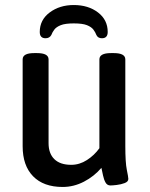

<svg xmlns="http://www.w3.org/2000/svg" viewBox="-20 -736 597 763"><path d="M273 -716Q331 -716 369.5 -686.5Q408 -657 408 -609Q408 -584 385 -584Q369 -584 363 -597Q359 -608 351 -618.5Q343 -629 325.5 -636Q308 -643 273 -643Q239 -643 221.5 -636Q204 -629 196 -618.5Q188 -608 184 -597Q177 -584 161 -584Q138 -584 138 -609Q138 -657 177.5 -686.5Q217 -716 273 -716ZM229 7Q153 7 111.5 -35.5Q70 -78 70 -155V-500Q70 -525 116 -525H127Q173 -525 173 -500V-167Q173 -126 196 -103.5Q219 -81 263 -81Q296 -81 325.5 -100Q355 -119 375 -147V-500Q375 -525 421 -525H432Q478 -525 478 -500V-156Q478 -90 484 -61Q490 -32 490 -25Q490 -14 475.5 -8.5Q461 -3 444 -1Q427 1 419 1Q406 1 399.5 -10.5Q393 -22 389.5 -38.5Q386 -55 383 -69Q354 -35 313.5 -14Q273 7 229 7Z"/></svg>

Font: Asap Medium
Style: Regular
Weight: 500
Designer: Pablo Cosgaya
Foundry: Omnibus-Type
Version: Version 3.001; ttfautohint (v1.8.3)